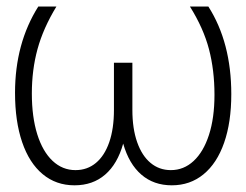

<svg xmlns="http://www.w3.org/2000/svg" viewBox="-20 -550 744 580"><path d="M76.2 -267.6Q76.2 -196.8 92.5 -144.5Q108.9 -92.3 138.7 -64.2Q168.5 -36.1 208 -36.1Q243.7 -36.1 269.8 -57.9Q295.9 -79.6 310.1 -120.6Q324.2 -161.6 324.2 -217.8V-360.4H379.9V-217.8Q379.9 -161.6 394.3 -120.6Q408.7 -79.6 434.8 -57.9Q460.9 -36.1 496.1 -36.1Q535.2 -36.1 564.9 -63.7Q594.7 -91.3 611.3 -142.6Q627.9 -193.8 627.9 -263.7Q627.9 -337.9 611.3 -401.4Q594.7 -464.8 553.7 -530.3H609.4Q678.7 -421.4 678.7 -265.6Q678.7 -180.7 657 -118.7Q635.3 -56.6 594.7 -23.4Q554.2 9.8 499 9.8Q444.3 9.8 407 -22.5Q369.6 -54.7 352.1 -116.2Q335 -54.7 297.6 -22.5Q260.3 9.8 205.1 9.8Q149.4 9.8 108.9 -23.9Q68.4 -57.6 46.9 -120.6Q25.4 -183.6 25.4 -269.5Q25.4 -418.9 95.7 -530.3H150.4Q110.4 -464.4 93.3 -401.6Q76.2 -338.9 76.2 -267.6Z"/></svg>

Font: Pretendard ExtraLight
Style: Regular
Weight: 200
Designer: Base glyphs from Inter by Rasmus Andersson; Hangeul glyphs from Noto Sans CJK(Source Han Sans) by Jang Soo-young and Kan
Foundry: Kil Hyung-jin
Version: Version 1.309